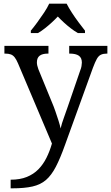

<svg xmlns="http://www.w3.org/2000/svg" viewBox="-20 -786 605 1046"><path d="M38 193Q89 193 126 178Q163 163 189 136.5Q215 110 233 74Q251 38 263 -4L78 -441Q69 -462 60 -473.5Q51 -485 39 -489.5Q27 -494 7 -494H4V-536H244V-494H241Q211 -494 196 -482.5Q181 -471 181 -446Q181 -438 183 -429Q185 -420 189 -409L262 -231Q272 -208 281.5 -180.5Q291 -153 299 -128Q307 -103 310 -86Q317 -115 328.5 -146Q340 -177 350 -207L417 -402Q422 -414 424 -425.5Q426 -437 426 -445Q426 -471 409.5 -482.5Q393 -494 360 -494H357V-536H565V-494H562Q543 -494 530 -488Q517 -482 507.5 -465Q498 -448 486 -416L334 4Q308 77 284 123Q260 169 230.5 194.5Q201 220 157 230Q113 240 47 240H38ZM148 -619Q164 -638 183 -664Q202 -690 220 -717Q238 -744 248 -766H343Q354 -744 371.5 -717Q389 -690 408.5 -664Q428 -638 443 -619V-606H404Q385 -617 365.5 -632Q346 -647 328 -663.5Q310 -680 295 -696Q280 -680 262 -663.5Q244 -647 225 -632Q206 -617 187 -606H148Z"/></svg>

Font: Noto Serif Kannada
Style: Regular
Weight: 400
Designer: Universal Thirst, Indian Type Foundry and the Monotype Design Team
Foundry: Monotype Imaging Inc.
Version: Version 2.003